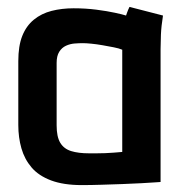

<svg xmlns="http://www.w3.org/2000/svg" viewBox="-20 -532 535 556"><path d="M452 -487 355 -512Q351 -504 348 -495.5Q345 -487 345 -487Q336 -490 313 -495Q290 -500 259 -504Q228 -508 193 -508Q159 -508 129.5 -500.5Q100 -493 78 -475Q56 -457 44.5 -428Q33 -399 33 -355V-170Q33 -134 42 -102.5Q51 -71 71.5 -47Q92 -23 128 -9.5Q164 4 217 4Q243 4 273.5 3Q304 2 334.5 1Q365 0 390 -1.5Q415 -3 430.5 -4Q446 -5 445 -5V-390Q445 -407 446 -431.5Q447 -456 452 -487ZM144 -169V-350Q144 -370 151.5 -382Q159 -394 171 -399.5Q183 -405 196 -406Q209 -407 220 -407Q229 -407 244.5 -405.5Q260 -404 277 -401Q294 -398 309.5 -395Q325 -392 334 -388V-92Q322 -91 310 -90Q298 -89 285 -88.5Q272 -88 259.5 -88Q247 -88 238 -88Q207 -88 186 -94.5Q165 -101 154.5 -118.5Q144 -136 144 -169Z"/></svg>

Font: Advent Pro Expanded
Style: Bold
Weight: 700
Width: 7
Designer: VivaRado, Andreas Kalpakidis
Foundry: VivaRado, Andreas Kalpakidis
Version: Version 3.000